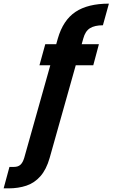

<svg xmlns="http://www.w3.org/2000/svg" viewBox="-165 -797 619 1056"><path d="M-145 239 -113 121H-88Q-66 121 -53 109.5Q-40 98 -32 72L153 -585Q182 -686 250 -731.5Q318 -777 434 -777L401 -658Q356 -658 330 -642Q304 -626 293 -585L108 72Q90 135 57.5 172Q25 209 -19.5 224Q-64 239 -118 239ZM52 -438 84 -554H379L348 -438Z"/></svg>

Font: DM Sans 9pt ExtraBold
Style: Italic
Weight: 800
Italic angle: -10°
Version: Version 4.004;gftools[0.9.30]